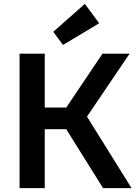

<svg xmlns="http://www.w3.org/2000/svg" viewBox="-20 -971 709 991"><path d="M305 -739 255 -807 418 -951 492 -851ZM81 0V-694H211V-416H322L509 -694H649L429 -369L659 0H512L322 -304H211V0Z"/></svg>

Font: Cantarell
Style: Bold
Weight: 700
Designer: Dave Crossland, Nikolaus Waxweiler, Florian Fecher, Jacques Le Bailly, Eben Sorkin, Alexei Vanyashin, Alexios Zavras, Em
Version: Version 0.303